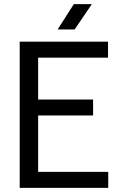

<svg xmlns="http://www.w3.org/2000/svg" viewBox="-20 -906 576 926"><path d="M75 0V-705H501V-628H134L164 -662V-42L134 -77H502V0ZM132 -349V-426H429V-349ZM336 -886H423L340 -764H258Z"/></svg>

Font: TikTok Sans 24pt
Style: Regular
Weight: 400
Version: Version 4.000